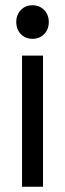

<svg xmlns="http://www.w3.org/2000/svg" viewBox="-20 -712 248 732"><path d="M64 -500H144V0H64ZM148.4 -582Q130.9 -564 104 -564Q77.1 -564 59.6 -582Q42 -600.1 42 -627.9Q42 -655.8 59.6 -673.8Q77.1 -691.9 104 -691.9Q130.9 -691.9 148.4 -673.8Q166 -655.8 166 -627.9Q166 -600.1 148.4 -582Z"/></svg>

Font: Apfel Grotezk
Style: Regular
Weight: 400
Designer: Luigi Gorlero
Foundry: © 2023, Luigi Gorlero & Collletttivo
Version: Version 2.000;Glyphs 3.2 (3217)